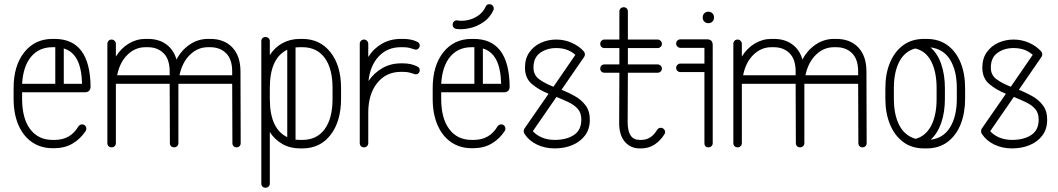

<svg xmlns="http://www.w3.org/2000/svg" viewBox="-20 -693 4976 903"><path d="M383 -77Q357 -38 320 -17Q283 4 237 4H227Q172 4 130.5 -24.5Q89 -53 66.5 -105.5Q44 -158 44 -228V-279Q44 -384 94 -447Q144 -510 227 -510H237Q403 -510 406 -287Q406 -259 379 -259H84V-228Q84 -136 122 -85.5Q160 -35 227 -35H237Q312 -35 349 -99Q356 -108 366 -108Q375 -108 380.5 -102Q386 -96 386 -88Q386 -82 383 -77ZM227 -471Q164 -471 126.5 -426.5Q89 -382 84 -299H240V-471H237ZM366 -299Q364 -372 342.5 -412.5Q321 -453 280 -465V-299Z M525 -20Q525 -11 519 -5.5Q513 0 505 0Q496 0 490.5 -5.5Q485 -11 485 -20V-487Q485 -495 490.5 -501Q496 -507 505 -507Q513 -507 519 -501Q525 -495 525 -487V-427Q549 -466 585.5 -488Q622 -510 664 -510H676Q727 -510 762 -484.5Q797 -459 810 -413Q834 -458 873 -484Q912 -510 958 -510H969Q1035 -510 1073 -469.5Q1111 -429 1111 -357L1112 -20Q1112 -11 1106.5 -5.5Q1101 0 1092 0Q1084 0 1078.5 -5.5Q1073 -11 1073 -20L1072 -299H819Q819 -290 819 -279V-20Q819 -11 813 -5.5Q807 0 799 0Q790 0 784.5 -5.5Q779 -11 779 -20L778 -299H525Q525 -290 525 -279ZM958 -471Q910 -471 873.5 -435.5Q837 -400 824 -339H1072V-357Q1072 -414 1043.5 -442.5Q1015 -471 968 -471ZM664 -471Q616 -471 579.5 -435.5Q543 -400 531 -339H778V-357Q778 -414 749.5 -442.5Q721 -471 675 -471Z M1249 171Q1249 179 1243 184.5Q1237 190 1229 190Q1220 190 1214.5 184.5Q1209 179 1209 171V-500Q1209 -508 1214.5 -513.5Q1220 -519 1229 -519Q1237 -519 1243 -513.5Q1249 -508 1249 -500V-434Q1272 -470 1308.5 -490Q1345 -510 1391 -510H1402Q1485 -510 1534.5 -447Q1584 -384 1584 -279V-228Q1584 -123 1535 -59Q1486 5 1402 5H1391Q1345 5 1308.5 -15.5Q1272 -36 1249 -72ZM1544 -279Q1544 -371 1507 -421Q1470 -471 1402 -471H1391Q1380 -471 1370 -470V-36Q1380 -35 1391 -35H1402Q1470 -35 1507 -85.5Q1544 -136 1544 -228ZM1249 -228Q1249 -87 1331 -48V-459Q1249 -420 1249 -279Z M1712 -20Q1712 -11 1706 -5.5Q1700 0 1692 0Q1683 0 1677.5 -5.5Q1672 -11 1672 -20V-487Q1672 -495 1677.5 -501Q1683 -507 1692 -507Q1700 -507 1706 -501Q1712 -495 1712 -487V-425Q1737 -465 1776.5 -487.5Q1816 -510 1865 -510H1876Q1915 -510 1941 -497Q1954 -492 1954 -479Q1954 -470 1947 -464Q1940 -458 1932 -460Q1920 -464 1907 -467.5Q1894 -471 1876 -471H1865Q1802 -471 1761.5 -428Q1721 -385 1713 -312Q1739 -350 1778 -372.5Q1817 -395 1865 -395H1876Q1913 -395 1941 -381Q1954 -376 1954 -363Q1954 -353 1947 -347.5Q1940 -342 1932 -344Q1920 -348 1907 -351.5Q1894 -355 1876 -355H1865Q1796 -355 1754 -302.5Q1712 -250 1712 -163Z M2354 -77Q2328 -38 2291 -17Q2254 4 2208 4H2198Q2143 4 2101.5 -24.5Q2060 -53 2037.5 -105.5Q2015 -158 2015 -228V-279Q2015 -384 2065 -447Q2115 -510 2198 -510H2208Q2374 -510 2377 -287Q2377 -259 2350 -259H2055V-228Q2055 -136 2093 -85.5Q2131 -35 2198 -35H2208Q2283 -35 2320 -99Q2327 -108 2337 -108Q2346 -108 2351.5 -102Q2357 -96 2357 -88Q2357 -82 2354 -77ZM2198 -471Q2135 -471 2097.5 -426.5Q2060 -382 2055 -299H2211V-471H2208ZM2337 -299Q2335 -372 2313.5 -412.5Q2292 -453 2251 -465V-299ZM2264 -661Q2269 -675 2285 -673Q2293 -672 2298 -665.5Q2303 -659 2302 -650Q2302 -648 2301 -646Q2284 -609 2252.5 -588Q2221 -567 2186.5 -560Q2152 -553 2126 -557Q2118 -558 2113 -564.5Q2108 -571 2109 -579Q2110 -588 2116 -593Q2122 -598 2131 -597Q2152 -593 2178 -598Q2204 -603 2227.5 -618.5Q2251 -634 2264 -661Z M2447 -63Q2443 -69 2443 -76Q2443 -83 2447 -89L2560 -252Q2515 -270 2482 -297.5Q2449 -325 2449 -375Q2449 -418 2470 -447.5Q2491 -477 2524.5 -492Q2558 -507 2596 -507Q2635 -507 2669.5 -491.5Q2704 -476 2726 -451Q2731 -445 2731 -437Q2731 -431 2727 -425L2621 -271Q2653 -258 2683.5 -241Q2714 -224 2734 -197.5Q2754 -171 2754 -130Q2754 -86 2731.5 -56Q2709 -26 2671.5 -10.5Q2634 5 2589 5Q2543 5 2505.5 -13Q2468 -31 2447 -63ZM2489 -375Q2489 -340 2515.5 -320.5Q2542 -301 2583 -285L2686 -435Q2651 -467 2596 -467Q2552 -467 2520.5 -444.5Q2489 -422 2489 -375ZM2714 -130Q2714 -161 2698.5 -179.5Q2683 -198 2656.5 -211Q2630 -224 2597 -237L2486 -76Q2503 -57 2529.5 -46Q2556 -35 2589 -35Q2644 -35 2679 -58Q2714 -81 2714 -130Z M3071 -83Q3077 -92 3088 -92Q3096 -92 3102 -86Q3108 -80 3108 -72Q3108 -65 3105 -62Q3087 -32 3059 -13.5Q3031 5 2996 5H2988Q2946 5 2919 -26Q2892 -57 2892 -114L2893 -351H2823Q2814 -351 2808.5 -356.5Q2803 -362 2803 -370Q2803 -379 2808.5 -384.5Q2814 -390 2823 -390H2893V-467H2823Q2814 -467 2808.5 -472.5Q2803 -478 2803 -487Q2803 -495 2808.5 -501Q2814 -507 2823 -507H2893V-639Q2893 -648 2899 -653.5Q2905 -659 2913 -659Q2922 -659 2927.5 -653.5Q2933 -648 2933 -639V-507H3073Q3081 -507 3087 -501Q3093 -495 3093 -487Q3093 -478 3087 -472.5Q3081 -467 3073 -467H2933V-390H3073Q3081 -390 3087 -384.5Q3093 -379 3093 -370Q3093 -362 3087 -356.5Q3081 -351 3073 -351H2933L2932 -118Q2932 -35 2988 -35H2996Q3043 -35 3071 -83Z M3180 -354Q3172 -354 3166 -359.5Q3160 -365 3160 -374Q3160 -382 3166 -388Q3172 -394 3180 -394H3293V-468H3180Q3172 -468 3166 -474Q3160 -480 3160 -488Q3160 -497 3166 -502.5Q3172 -508 3180 -508H3305Q3332 -508 3332 -481V-20Q3332 -11 3326 -5.5Q3320 0 3312 0Q3293 0 3293 -20V-354ZM3285 -612Q3285 -623 3292.5 -630.5Q3300 -638 3312 -638Q3323 -638 3330.5 -630.5Q3338 -623 3338 -612V-610Q3338 -599 3330.5 -591.5Q3323 -584 3312 -584Q3300 -584 3292.5 -591.5Q3285 -599 3285 -610Z M3469 -20Q3469 -11 3463 -5.5Q3457 0 3449 0Q3440 0 3434.5 -5.5Q3429 -11 3429 -20V-487Q3429 -495 3434.5 -501Q3440 -507 3449 -507Q3457 -507 3463 -501Q3469 -495 3469 -487V-427Q3493 -466 3529.5 -488Q3566 -510 3608 -510H3620Q3671 -510 3706 -484.5Q3741 -459 3754 -413Q3778 -458 3817 -484Q3856 -510 3902 -510H3913Q3979 -510 4017 -469.5Q4055 -429 4055 -357L4056 -20Q4056 -11 4050.5 -5.5Q4045 0 4036 0Q4028 0 4022.5 -5.5Q4017 -11 4017 -20L4016 -299H3763Q3763 -290 3763 -279V-20Q3763 -11 3757 -5.5Q3751 0 3743 0Q3734 0 3728.5 -5.5Q3723 -11 3723 -20L3722 -299H3469Q3469 -290 3469 -279ZM3902 -471Q3854 -471 3817.5 -435.5Q3781 -400 3768 -339H4016V-357Q4016 -414 3987.5 -442.5Q3959 -471 3912 -471ZM3608 -471Q3560 -471 3523.5 -435.5Q3487 -400 3475 -339H3722V-357Q3722 -414 3693.5 -442.5Q3665 -471 3619 -471Z M4144 -279Q4144 -346 4165.5 -398Q4187 -450 4227.5 -480Q4268 -510 4326 -510H4338Q4396 -510 4436.5 -480Q4477 -450 4498 -398Q4519 -346 4519 -279V-228Q4519 -161 4498 -108.5Q4477 -56 4436.5 -25.5Q4396 5 4338 5H4326Q4268 5 4227.5 -25.5Q4187 -56 4165.5 -108.5Q4144 -161 4144 -228ZM4424 -228Q4424 -166 4407 -116Q4390 -66 4357 -36Q4417 -43 4448.5 -94.5Q4480 -146 4480 -228V-279Q4480 -361 4448.5 -412Q4417 -463 4356 -470Q4390 -441 4407 -390.5Q4424 -340 4424 -279ZM4184 -279V-228Q4184 -153 4209.5 -104Q4235 -55 4286 -40Q4334 -53 4359.5 -102Q4385 -151 4385 -228V-279Q4385 -355 4359.5 -404.5Q4334 -454 4284 -465Q4234 -451 4209 -402Q4184 -353 4184 -279Z M4598 -63Q4594 -69 4594 -76Q4594 -83 4598 -89L4711 -252Q4666 -270 4633 -297.5Q4600 -325 4600 -375Q4600 -418 4621 -447.5Q4642 -477 4675.5 -492Q4709 -507 4747 -507Q4786 -507 4820.5 -491.5Q4855 -476 4877 -451Q4882 -445 4882 -437Q4882 -431 4878 -425L4772 -271Q4804 -258 4834.5 -241Q4865 -224 4885 -197.5Q4905 -171 4905 -130Q4905 -86 4882.5 -56Q4860 -26 4822.5 -10.5Q4785 5 4740 5Q4694 5 4656.5 -13Q4619 -31 4598 -63ZM4640 -375Q4640 -340 4666.5 -320.5Q4693 -301 4734 -285L4837 -435Q4802 -467 4747 -467Q4703 -467 4671.5 -444.5Q4640 -422 4640 -375ZM4865 -130Q4865 -161 4849.5 -179.5Q4834 -198 4807.5 -211Q4781 -224 4748 -237L4637 -76Q4654 -57 4680.5 -46Q4707 -35 4740 -35Q4795 -35 4830 -58Q4865 -81 4865 -130Z"/></svg>

Font: Libertine Sup Light
Style: Regular
Weight: 300
Designer: Bastien Sozeau
Foundry: NBR — Bastien Sozeau
Version: Version 2.003; ttfautohint (v1.8.4.7-5d5b);gftools[0.9.33]